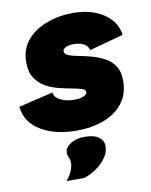

<svg xmlns="http://www.w3.org/2000/svg" viewBox="-102 -585 691 878"><g transform="rotate(-10 243.0 -146.0)"><path d="M223 11Q121 11 55 -29.5Q-11 -70 -18 -142L142 -180Q144 -158 170.5 -144Q197 -130 235 -130Q261 -130 278 -137Q295 -144 295 -155Q295 -167 277 -172.5Q259 -178 231 -183Q203 -188 171.5 -196Q140 -204 112 -220Q84 -236 66 -264Q48 -292 48 -337Q48 -397 83 -438.5Q118 -480 175.5 -501Q233 -522 299 -522Q355 -522 399.5 -504.5Q444 -487 471.5 -456Q499 -425 504 -384L346 -341Q342 -360 323.5 -370.5Q305 -381 276 -381Q254 -381 239.5 -374.5Q225 -368 225 -357Q225 -344 242.5 -336.5Q260 -329 288 -324Q316 -319 347.5 -310.5Q379 -302 407 -287Q435 -272 452.5 -246Q470 -220 470 -177Q470 -115 437 -73Q404 -31 348 -10Q292 11 223 11ZM136 230Q156 205 163 185Q170 165 170 152Q170 137 164.5 126Q159 115 159 102Q159 79 186 62Q213 45 250 45Q295 45 317 61.5Q339 78 339 104Q339 131 321 156.5Q303 182 275 201.5Q247 221 218 230Z"/></g></svg>

Font: Livvic Black
Style: Italic
Weight: 900
Italic angle: -10°
Designer: Jacques Le Bailly, Baron von Fonthausen
Version: Version 1.001; ttfautohint (v1.8.2)